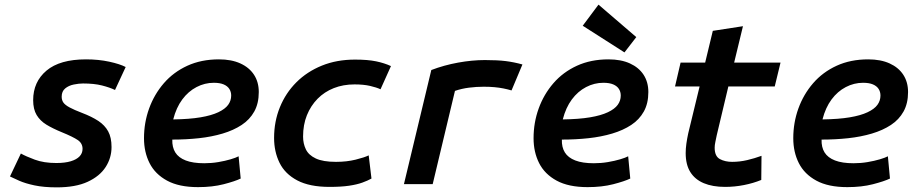

<svg xmlns="http://www.w3.org/2000/svg" viewBox="-20 -794 3960 828"><path d="M225 14Q169 14 129 5.5Q89 -3 63 -14.5Q37 -26 23 -33L70 -132Q91 -120 130 -105.5Q169 -91 223 -91Q260 -91 285 -98.5Q310 -106 323 -119.5Q336 -133 336 -152Q336 -176 315.5 -190Q295 -204 246 -224Q207 -240 180 -256.5Q153 -273 138 -298Q123 -323 123 -362Q123 -441 180.5 -489.5Q238 -538 351 -538Q405 -538 451 -528Q497 -518 522 -505L476 -406Q453 -417 419.5 -425.5Q386 -434 338 -434Q320 -434 298 -429.5Q276 -425 261 -412.5Q246 -400 246 -377Q246 -362 253.5 -351.5Q261 -341 280.5 -330.5Q300 -320 334 -307Q376 -291 404 -272.5Q432 -254 446.5 -227.5Q461 -201 461 -160Q461 -113 435.5 -73.5Q410 -34 358 -10Q306 14 225 14Z M834 13Q752 13 700.5 -15Q649 -43 625 -90.5Q601 -138 601 -198Q601 -265 623 -326Q645 -387 686.5 -435Q728 -483 788 -510.5Q848 -538 924 -538Q978 -538 1016.5 -520.5Q1055 -503 1075.5 -471.5Q1096 -440 1096 -397Q1096 -348 1076.5 -313Q1057 -278 1022 -255Q987 -232 940 -218Q893 -204 838 -198Q783 -192 723 -192Q722 -159 736 -136.5Q750 -114 781 -102Q812 -90 861 -90Q892 -90 921.5 -95Q951 -100 974.5 -107Q998 -114 1009 -120L1018 -24Q993 -12 944.5 0.5Q896 13 834 13ZM727 -279Q797 -280 844.5 -288Q892 -296 921.5 -310Q951 -324 964 -342Q977 -360 977 -382Q977 -398 969 -410.5Q961 -423 944.5 -430Q928 -437 902 -437Q863 -437 827.5 -418.5Q792 -400 766 -365Q740 -330 727 -279Z M1401 12Q1315 12 1262 -16Q1209 -44 1185.5 -92Q1162 -140 1162 -199Q1162 -270 1187 -331.5Q1212 -393 1258 -439Q1304 -485 1368 -511Q1432 -537 1511 -537Q1566 -537 1602 -529.5Q1638 -522 1666 -509L1621 -409Q1604 -417 1576 -423.5Q1548 -430 1509 -430Q1460 -430 1419.5 -414Q1379 -398 1349.5 -368Q1320 -338 1303.5 -297Q1287 -256 1287 -205Q1287 -175 1299 -150Q1311 -125 1342 -110.5Q1373 -96 1429 -96Q1475 -96 1513.5 -105.5Q1552 -115 1570 -124L1582 -24Q1566 -15 1542.5 -6.5Q1519 2 1485 7Q1451 12 1401 12Z M1722 0 1840 -492Q1895 -513 1955.5 -524Q2016 -535 2071 -535Q2126 -535 2161.5 -530.5Q2197 -526 2233 -516L2186 -404Q2169 -409 2151.5 -412.5Q2134 -416 2113 -418Q2092 -420 2066 -420Q2035 -420 2003 -416Q1971 -412 1942 -402L1846 0Z M2514 13Q2432 13 2380.5 -15Q2329 -43 2305 -90.5Q2281 -138 2281 -198Q2281 -265 2303 -326Q2325 -387 2366.5 -435Q2408 -483 2468 -510.5Q2528 -538 2604 -538Q2658 -538 2696.5 -520.5Q2735 -503 2755.5 -471.5Q2776 -440 2776 -397Q2776 -348 2756.5 -313Q2737 -278 2702 -255Q2667 -232 2620 -218Q2573 -204 2518 -198Q2463 -192 2403 -192Q2402 -159 2416 -136.5Q2430 -114 2461 -102Q2492 -90 2541 -90Q2572 -90 2601.5 -95Q2631 -100 2654.5 -107Q2678 -114 2689 -120L2698 -24Q2673 -12 2624.5 0.5Q2576 13 2514 13ZM2407 -279Q2477 -280 2524.5 -288Q2572 -296 2601.5 -310Q2631 -324 2644 -342Q2657 -360 2657 -382Q2657 -398 2649 -410.5Q2641 -423 2624.5 -430Q2608 -437 2582 -437Q2543 -437 2507.5 -418.5Q2472 -400 2446 -365Q2420 -330 2407 -279ZM2673 -568 2493 -683 2561 -774 2724 -634Z M3107 12Q3053 12 3015 -4Q2977 -20 2957 -52Q2937 -84 2937 -134Q2937 -153 2940 -174.5Q2943 -196 2948 -219L2997 -421H2891L2915 -524H3021L3054 -661L3184 -681L3146 -524H3346L3321 -421H3121L3071 -211Q3068 -196 3065 -182Q3062 -168 3062 -157Q3062 -120 3084.5 -108Q3107 -96 3137 -96Q3170 -96 3202 -103.5Q3234 -111 3264 -122L3263 -18Q3229 -4 3188.5 4Q3148 12 3107 12Z M3634 13Q3552 13 3500.5 -15Q3449 -43 3425 -90.5Q3401 -138 3401 -198Q3401 -265 3423 -326Q3445 -387 3486.5 -435Q3528 -483 3588 -510.5Q3648 -538 3724 -538Q3778 -538 3816.5 -520.5Q3855 -503 3875.5 -471.5Q3896 -440 3896 -397Q3896 -348 3876.5 -313Q3857 -278 3822 -255Q3787 -232 3740 -218Q3693 -204 3638 -198Q3583 -192 3523 -192Q3522 -159 3536 -136.5Q3550 -114 3581 -102Q3612 -90 3661 -90Q3692 -90 3721.5 -95Q3751 -100 3774.5 -107Q3798 -114 3809 -120L3818 -24Q3793 -12 3744.5 0.5Q3696 13 3634 13ZM3527 -279Q3597 -280 3644.5 -288Q3692 -296 3721.5 -310Q3751 -324 3764 -342Q3777 -360 3777 -382Q3777 -398 3769 -410.5Q3761 -423 3744.5 -430Q3728 -437 3702 -437Q3663 -437 3627.5 -418.5Q3592 -400 3566 -365Q3540 -330 3527 -279Z"/></svg>

Font: Ubuntu Sans Mono SemiBold
Style: Italic
Weight: 600
Italic angle: -13.5°
Monospace: yes
Designer: Dalton Maag Ltd
Foundry: Dalton Maag Ltd
Version: Version 1.006